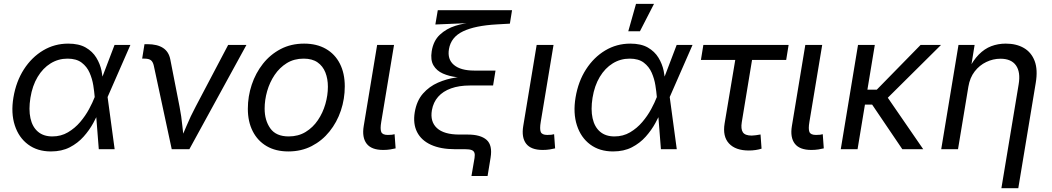

<svg xmlns="http://www.w3.org/2000/svg" viewBox="-20 -781 5506 1005"><path d="M246.6 11.7Q175.8 11.7 127 -24.7Q78.1 -61 57.4 -125Q36.6 -189 50.3 -271Q64.5 -355 105.2 -418.2Q146 -481.4 205.8 -517.1Q265.6 -552.7 336.9 -552.7Q393.1 -552.7 428.7 -532.2Q464.4 -511.7 484.1 -479.2Q503.9 -446.8 511.5 -410.4Q519 -374 519.5 -342.3H551.3L543 -274.4L580.1 0H497.1L475.6 -274.4Q473.6 -300.3 468.3 -334.2Q462.9 -368.2 449 -400.1Q435.1 -432.1 407.5 -453.1Q379.9 -474.1 333.5 -474.1Q285.2 -474.1 244.9 -449.2Q204.6 -424.3 177 -378.4Q149.4 -332.5 139.2 -269Q129.4 -207.5 139.4 -162.1Q149.4 -116.7 178.5 -91.8Q207.5 -66.9 253.9 -66.9Q299.3 -66.9 335.7 -88.4Q372.1 -109.9 399.7 -142.3Q427.2 -174.8 446 -209.7Q464.8 -244.6 475.1 -271.5L579.6 -545.9H662.6L542.5 -271.5L528.8 -206.5H502Q488.8 -174.8 468.3 -137.2Q447.8 -99.6 417.5 -65.7Q387.2 -31.7 345.2 -10Q303.2 11.7 246.6 11.7Z M878.9 0 785.2 -436.5Q780.8 -457 770 -465.6Q759.3 -474.1 736.3 -474.1H724.1L736.3 -549.8H751Q803.2 -549.8 833.5 -530Q863.8 -510.3 871.6 -469.2L919.9 -222.2Q929.7 -171.9 934.6 -121.3Q939.5 -70.8 945.3 -24.9H913.6Q935.5 -71.8 956.3 -121.8Q977.1 -171.9 1003.9 -222.2L1174.3 -545.9H1270L971.2 0Z M1489.3 11.7Q1423.3 11.7 1376 -15.9Q1328.6 -43.5 1303 -93.8Q1277.3 -144 1277.3 -211.4Q1277.3 -276.4 1297.6 -337.4Q1317.9 -398.4 1356.2 -447Q1394.5 -495.6 1449 -524.2Q1503.4 -552.7 1571.8 -552.7Q1637.7 -552.7 1685.5 -525.4Q1733.4 -498 1759 -447.8Q1784.7 -397.5 1784.7 -329.1Q1784.7 -263.2 1764.2 -202.1Q1743.7 -141.1 1704.8 -92.8Q1666 -44.4 1611.6 -16.4Q1557.1 11.7 1489.3 11.7ZM1491.2 -66.9Q1541.5 -66.9 1579.8 -90.3Q1618.2 -113.8 1644 -152.1Q1669.9 -190.4 1683.1 -236.3Q1696.3 -282.2 1696.3 -327.1Q1696.3 -368.7 1683.1 -401.9Q1669.9 -435.1 1642.1 -454.6Q1614.3 -474.1 1569.3 -474.1Q1519.5 -474.1 1481.4 -450.7Q1443.4 -427.2 1417.5 -388.7Q1391.6 -350.1 1378.4 -304Q1365.2 -257.8 1365.2 -212.4Q1365.2 -150.9 1395 -108.9Q1424.8 -66.9 1491.2 -66.9Z M1985.8 3.9Q1924.3 3.9 1899.2 -28.8Q1874 -61.5 1883.8 -121.1L1954.1 -545.9H2042.5L1975.6 -143.1Q1969.2 -106 1975.6 -90.3Q1981.9 -74.7 2009.8 -74.7Q2023.9 -74.7 2031.5 -75.7Q2039.1 -76.7 2045.4 -78.6L2050.8 -4.4Q2040 -1.5 2022.7 1.2Q2005.4 3.9 1985.8 3.9Z M2447.8 140.1 2463.9 45.9Q2466.8 28.3 2463.1 18.3Q2459.5 8.3 2448 4.2Q2436.5 0 2415 0H2362.3Q2286.6 0 2235.8 -23.2Q2185.1 -46.4 2163.1 -89.8Q2141.1 -133.3 2150.9 -193.4Q2161.1 -253.9 2194.1 -291.3Q2227.1 -328.6 2272.5 -348.4Q2317.9 -368.2 2365.7 -375.2Q2413.6 -382.3 2453.6 -382.3L2451.7 -372.1Q2411.6 -372.1 2371.1 -377Q2330.6 -381.8 2298.1 -396.2Q2265.6 -410.6 2249 -438.7Q2232.4 -466.8 2239.7 -512.7Q2248.5 -567.9 2282.7 -599.6Q2316.9 -631.3 2363.8 -646Q2410.6 -660.6 2457 -663.6V-661.1L2258.8 -652.8L2271.5 -727.5H2660.2L2648.9 -657.2L2580.6 -653.3Q2466.3 -647 2403.6 -616.9Q2340.8 -586.9 2330.1 -524.4Q2320.8 -470.7 2356 -441.2Q2391.1 -411.6 2461.9 -411.6H2573.7L2561 -333.5H2439.9Q2383.3 -333.5 2341.1 -318.4Q2298.8 -303.2 2273.4 -274.4Q2248 -245.6 2240.7 -204.1Q2230.5 -144.5 2267.1 -110.6Q2303.7 -76.7 2384.8 -76.7H2428.2Q2495.6 -76.7 2527.1 -48.8Q2558.6 -21 2547.9 44.4L2532.2 140.1Z M2820.8 3.9Q2759.3 3.9 2734.1 -28.8Q2709 -61.5 2718.8 -121.1L2789.1 -545.9H2877.4L2810.5 -143.1Q2804.2 -106 2810.5 -90.3Q2816.9 -74.7 2844.7 -74.7Q2858.9 -74.7 2866.5 -75.7Q2874 -76.7 2880.4 -78.6L2885.7 -4.4Q2875 -1.5 2857.7 1.2Q2840.3 3.9 2820.8 3.9Z M3189 11.7Q3118.2 11.7 3069.3 -24.7Q3020.5 -61 2999.8 -125Q2979 -189 2992.7 -271Q3006.8 -355 3047.6 -418.2Q3088.4 -481.4 3148.2 -517.1Q3208 -552.7 3279.3 -552.7Q3335.4 -552.7 3371.1 -532.2Q3406.7 -511.7 3426.5 -479.2Q3446.3 -446.8 3453.9 -410.4Q3461.4 -374 3461.9 -342.3H3493.7L3485.4 -274.4L3522.5 0H3439.5L3418 -274.4Q3416 -300.3 3410.6 -334.2Q3405.3 -368.2 3391.4 -400.1Q3377.4 -432.1 3349.9 -453.1Q3322.3 -474.1 3275.9 -474.1Q3227.5 -474.1 3187.3 -449.2Q3147 -424.3 3119.4 -378.4Q3091.8 -332.5 3081.5 -269Q3071.8 -207.5 3081.8 -162.1Q3091.8 -116.7 3120.8 -91.8Q3149.9 -66.9 3196.3 -66.9Q3241.7 -66.9 3278.1 -88.4Q3314.5 -109.9 3342 -142.3Q3369.6 -174.8 3388.4 -209.7Q3407.2 -244.6 3417.5 -271.5L3522 -545.9H3605L3484.9 -271.5L3471.2 -206.5H3444.3Q3431.2 -174.8 3410.6 -137.2Q3390.1 -99.6 3359.9 -65.7Q3329.6 -31.7 3287.6 -10Q3245.6 11.7 3189 11.7ZM3268.6 -617.2 3309.1 -760.7H3403.3L3329.6 -617.2Z M3899.9 6.8Q3830.1 6.8 3795.9 -30Q3761.7 -66.9 3772.9 -134.8L3828.6 -467.3H3648.9L3661.6 -545.9H4107.9L4095.2 -467.3H3916.5L3862.8 -141.6Q3856.9 -106 3868.4 -88.6Q3879.9 -71.3 3915 -71.3Q3923.3 -71.3 3936.5 -73.2Q3949.7 -75.2 3960.9 -77.1L3966.3 -2.9Q3953.1 1.5 3935.5 4.2Q3918 6.8 3899.9 6.8Z M4227.1 3.9Q4165.5 3.9 4140.4 -28.8Q4115.2 -61.5 4125 -121.1L4195.3 -545.9H4283.7L4216.8 -143.1Q4210.4 -106 4216.8 -90.3Q4223.1 -74.7 4251 -74.7Q4265.1 -74.7 4272.7 -75.7Q4280.3 -76.7 4286.6 -78.6L4292 -4.4Q4281.2 -1.5 4263.9 1.2Q4246.6 3.9 4227.1 3.9Z M4559.1 -545.9 4468.8 0H4380.9L4471.2 -545.9ZM4905.8 -545.9 4590.8 -233.4H4474.1L4486.8 -311.5H4569.3L4798.8 -545.9ZM4703.1 0 4543.5 -235.8 4602.1 -305.7 4812.5 0Z M5048.8 -327.1 4994.6 0H4906.7L4997.1 -545.9H5081.5L5060.1 -413.6H5047.9Q5073.2 -464.8 5103.3 -495.4Q5133.3 -525.9 5168.7 -539.3Q5204.1 -552.7 5244.6 -552.7Q5299.8 -552.7 5339.1 -530Q5378.4 -507.3 5395.8 -461.7Q5413.1 -416 5401.4 -346.7L5310.1 204.1H5221.7L5312 -339.4Q5322.8 -403.3 5298.1 -438.5Q5273.4 -473.6 5216.8 -473.6Q5178.2 -473.6 5142.6 -456.5Q5106.9 -439.5 5081.8 -407Q5056.6 -374.5 5048.8 -327.1Z"/></svg>

Font: Inter
Style: Italic
Weight: 400
Italic angle: -9.3988°
Designer: Rasmus Andersson
Foundry: rsms
Version: Version 4.001;git-66647c0bb